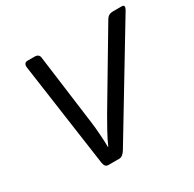

<svg xmlns="http://www.w3.org/2000/svg" viewBox="-153 -864 1041 1028"><g transform="rotate(-30 367.5 -350.0)"><path d="M118.2 -668Q113.8 -700.2 138.7 -700.2H182.6Q209.5 -700.2 212.4 -676.3L270 -239.3Q273.9 -210.4 277.3 -162.6Q280.8 -114.7 280.8 -84.5H282.7Q295.4 -115.2 322.5 -164.6Q349.6 -213.9 364.7 -239.3L624.5 -676.3Q638.7 -700.2 665 -700.2H720.7Q746.1 -700.2 726.6 -668L341.3 -29.8Q323.2 0 302.2 0H233.9Q212.9 0 208.5 -29.8Z"/></g></svg>

Font: Istok
Style: Italic
Weight: 500
Italic angle: -13°
Designer: Andrey V. Panov
Foundry: Andrey V. Panov
Version: Version 1.0.3